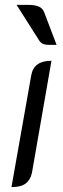

<svg xmlns="http://www.w3.org/2000/svg" viewBox="-20 -758 260 787"><path d="M108 -449Q118 -509 191 -509L111 -50Q105 -21 85.5 -6Q66 9 27 9ZM140 -593 48 -738H96Q123 -738 139 -731Q155 -724 161 -708L212 -574Q174 -573 161 -576.5Q148 -580 140 -593Z"/></svg>

Font: K2D Light
Style: Italic
Weight: 300
Italic angle: -10°
Designer: Katatrad Aksorn Co.,Ltd.
Foundry: Cadson Demak Co.,Ltd.
Version: Version 1.000; ttfautohint (v1.6)